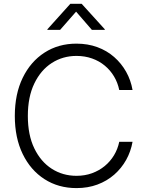

<svg xmlns="http://www.w3.org/2000/svg" viewBox="-20 -963 759 993"><path d="M375.5 9.8Q282.2 9.8 210.2 -36.4Q138.2 -82.5 97.4 -166.5Q56.6 -250.5 56.6 -363.3Q56.6 -476.6 97.4 -560.5Q138.2 -644.5 210.2 -690.9Q282.2 -737.3 375.5 -737.3Q434.1 -737.3 483.4 -719.2Q532.7 -701.2 570.3 -668.2Q607.9 -635.3 632.3 -591.8Q656.7 -548.3 665.5 -497.6H596.7Q588.9 -535.6 569.8 -567.6Q550.8 -599.6 522 -623.5Q493.2 -647.5 456.1 -660.6Q418.9 -673.8 375.5 -673.8Q304.7 -673.8 247.8 -637.2Q190.9 -600.6 157.5 -531.2Q124 -461.9 124 -363.3Q124 -264.6 157.5 -195.6Q190.9 -126.5 247.8 -90.1Q304.7 -53.7 375.5 -53.7Q418.9 -53.7 455.8 -67.1Q492.7 -80.6 521.5 -104.2Q550.3 -127.9 569.6 -159.9Q588.9 -191.9 596.7 -229.5H665.5Q656.7 -179.7 632.6 -136.2Q608.4 -92.8 570.8 -59.8Q533.2 -26.9 483.9 -8.5Q434.6 9.8 375.5 9.8ZM291 -808.6H225.1V-811.5L343.8 -943.4H402.3L522 -811.5V-808.6H455.1L373.5 -902.8Z"/></svg>

Font: Inter 20pt Light
Style: Regular
Weight: 300
Version: Version 4.001;git-66647c0bb